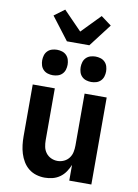

<svg xmlns="http://www.w3.org/2000/svg" viewBox="-105 -1055 810 1130"><g transform="rotate(10 300.0 -489.5)"><path d="M243 8Q217 8 192 0.5Q167 -7 147 -23Q127 -39 113.5 -61.5Q100 -84 92.5 -108.5Q85 -133 82 -158.5Q79 -184 79 -210V-520H211V-210Q211 -190 215 -170.5Q219 -151 231 -135Q243 -119 261.5 -110.5Q280 -102 300 -102Q320 -102 338.5 -110.5Q357 -119 369 -135Q381 -151 385 -170.5Q389 -190 389 -210V-520H521V0H389V-94Q380 -72 366.5 -52Q353 -32 333.5 -18Q314 -4 290.5 2Q267 8 243 8ZM415 -594Q400 -594 385 -598.5Q370 -603 359 -614Q348 -625 343.5 -640Q339 -655 339 -670Q339 -685 343.5 -700Q348 -715 359 -726Q370 -737 385 -741.5Q400 -746 415 -746Q430 -746 445 -741.5Q460 -737 471 -726Q482 -715 486.5 -700Q491 -685 491 -670Q491 -655 486.5 -640Q482 -625 471 -614Q460 -603 445 -598.5Q430 -594 415 -594ZM185 -594Q170 -594 155 -598.5Q140 -603 129 -614Q118 -625 113.5 -640Q109 -655 109 -670Q109 -685 113.5 -700Q118 -715 129 -726Q140 -737 155 -741.5Q170 -746 185 -746Q200 -746 215 -741.5Q230 -737 241 -726Q252 -715 256.5 -700Q261 -685 261 -670Q261 -655 256.5 -640Q252 -625 241 -614Q230 -603 215 -598.5Q200 -594 185 -594ZM233 -805 129 -941 191 -987 300 -875 409 -987 471 -941 367 -805Z"/></g></svg>

Font: Iosevka Extrabold Extended
Style: Regular
Weight: 800
Width: 7
Monospace: yes
Designer: Belleve Invis
Foundry: Belleve Invis
Version: Version 32.5.0; ttfautohint (v1.8.4)